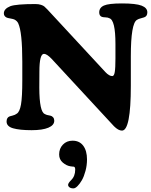

<svg xmlns="http://www.w3.org/2000/svg" viewBox="-20 -734 864 1097"><path d="M107.4 -275.4V-381.3Q107.4 -551.8 84 -601.1Q77.6 -614.7 62 -622.6Q55.7 -625.5 40.3 -628.2Q24.9 -630.9 18.6 -633.3Q2 -641.1 2 -657.7Q2 -683.6 39.1 -698.7Q73.2 -710.9 182.1 -710.9Q201.2 -710.9 214.6 -706.3Q228 -701.7 233.2 -697Q238.3 -692.4 251 -679.7L583.5 -320.8Q604 -299.3 621.6 -299.3Q631.8 -299.3 635.7 -322.5Q639.6 -345.7 639.6 -400.4V-482.9Q639.6 -620.1 604.5 -629.9Q597.7 -634.3 582.8 -634.8Q567.9 -635.3 562 -637.7Q546.9 -643.6 546.9 -663.1Q546.9 -690.4 574 -702.4Q601.1 -714.4 676.8 -714.4Q756.8 -714.4 789.3 -701.7Q821.8 -689 821.8 -663.6Q821.8 -640.6 803.2 -634.8Q798.8 -632.8 784.7 -629.4Q770.5 -626 762.7 -620.6Q727.5 -601.1 727.5 -412.1V-244.6Q727.5 12.2 676.8 12.2Q656.2 12.2 631.3 -12.7L274.9 -397.9Q247.6 -426.3 231.4 -426.3Q205.1 -426.3 205.1 -325.7L204.6 -231.9Q205.1 -93.8 236.3 -82.5Q246.1 -76.2 267.6 -73.2Q277.3 -71.3 283.7 -63.5Q290 -55.7 290 -44.4Q290 -18.6 256.3 -4.4Q222.7 9.8 160.6 9.8Q92.3 9.8 54.9 -1Q17.6 -11.7 17.6 -39.6Q17.6 -63 35.6 -69.3Q36.1 -69.8 51.3 -73.5Q66.4 -77.1 75.7 -84.5Q92.3 -94.2 99.9 -136.7Q107.4 -179.2 107.4 -275.4ZM369.1 322.3Q369.1 312.5 386.2 295.4Q409.7 272.9 409.7 234.9Q409.7 220.2 401.9 218.3Q400.9 218.3 395 217.8Q389.2 217.3 382.8 216.3Q359.9 212.9 338.9 195.1Q317.9 177.2 317.9 148.4Q317.9 114.7 339.4 92.3Q360.8 69.8 394.5 69.8Q434.1 69.8 455.6 98.6Q477.1 127.4 477.1 176.8Q477.1 210.4 468.5 242.4Q460 274.4 447.8 295.7Q435.5 316.9 422.6 329.6Q409.7 342.3 399.9 342.3Q384.8 342.3 377 336.2Q369.1 330.1 369.1 322.3Z"/></svg>

Font: Cooper*
Style: Bold
Weight: 700
Designer: Owen Earl
Foundry: indestructible type*
Version: Version 0.001